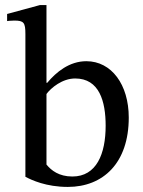

<svg xmlns="http://www.w3.org/2000/svg" viewBox="-20 -726 562 756"><path d="M163 -706H137L8 -671V-643C8 -643 20 -645 36 -645C74 -645 80 -637 80 -592V-30C104 -17 162 10 247 10C386 10 487 -84 487 -263C487 -393 419 -485 320 -485C253 -485 201 -442 166 -400H163ZM163 -356C181 -380 225 -417 276 -417C371 -417 396 -327 396 -231C396 -120 360 -31 265 -31C212 -31 182 -55 163 -78Z"/></svg>

Font: STIX Two Math
Style: Regular
Weight: 400
Designer: Ross Mills, John Hudson & Paul Hanslow, Tiro Typeworks Ltd; with portions MicroPress Inc., with additions and correction
Foundry: Tiro Typeworks Ltd
Version: Version 2.02 b142